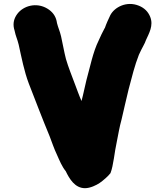

<svg xmlns="http://www.w3.org/2000/svg" viewBox="-20 -786 849 987"><path d="M69 -714.6C51.7 -691.5 46 -666.4 52 -639.4L55 -628.6C60.8 -599.2 69.1 -585.7 76 -556.6C91.3 -487.6 104.2 -419.7 128 -356.8C161.9 -269.6 200 -169.8 235 -85.9C246.5 -56.1 258.9 -19 272 7.7C286.2 39.7 298.2 69.8 318 94.1C336.3 132.5 364.9 181.4 417 181.4C444.1 181.4 475.7 165.8 492.5 154.4C510.1 142.4 537 118.9 548 104C563.7 63.6 568.5 -5.1 580 -55.3C588.4 -97.6 594.3 -133.7 605 -172.3C613.7 -208.2 631.4 -288.6 641 -326.2C657.7 -389.5 672.6 -450.4 694 -504.4L706 -529.6C714.5 -548 723.7 -560.1 730 -579.1C745.9 -614.8 770.3 -654.5 752 -699.7C741.3 -726.1 722.2 -745 694.5 -756.4C630.9 -782.6 568.2 -749 547 -707.8C537.5 -687.8 526.7 -664.8 519 -642.1L518 -641.2C508.4 -624 495.6 -597.2 487 -577.3C457.7 -517.9 443.7 -443.8 424 -373C416.9 -345.3 408.7 -301.9 399 -266.8C386.4 -295.2 375.5 -326.5 366 -351.4C350.9 -392.1 331.2 -440.4 319 -482.8C309.7 -518.2 301.4 -567.1 294 -598.9C287.4 -627.4 279 -642.9 273 -667.3L271 -678.1C265 -705.1 249 -726.4 223 -742C167.3 -775.4 100.6 -756.7 69 -714.6Z"/></svg>

Font: Smoothie
Style: Blk
Weight: 900
Foundry: Cannot Into Space Fonts
Version: Version 0.8